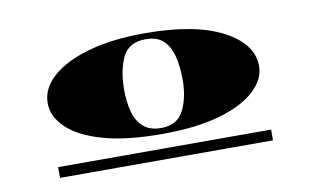

<svg xmlns="http://www.w3.org/2000/svg" viewBox="-45 -803 770 475"><g transform="rotate(-10 339.5 -565.0)"><path d="M340 -470Q250 -470 191 -487Q132 -504 103 -532.5Q74 -561 74 -594Q74 -631 106.5 -660Q139 -689 198.5 -706Q258 -723 340 -723Q466 -723 535.5 -686.5Q605 -650 605 -594Q605 -561 574.5 -532.5Q544 -504 485 -487Q426 -470 340 -470ZM72 -407V-434H607V-407ZM340 -485Q381 -485 397 -517Q413 -549 413 -594Q413 -627 406.5 -652.5Q400 -678 384.5 -693Q369 -708 340 -708Q297 -708 281.5 -675Q266 -642 266 -594Q266 -564 272.5 -539Q279 -514 295.5 -499.5Q312 -485 340 -485Z"/></g></svg>

Font: Kalnia Expanded SemiBold
Style: Regular
Weight: 600
Width: 7
Designer: Frida Medrano
Foundry: Frida Medrano
Version: Version 1.105